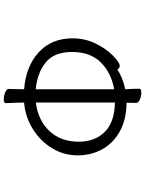

<svg xmlns="http://www.w3.org/2000/svg" viewBox="107 -872 785 1040"><g transform="rotate(90 500.0 -352.5)"><path d="M188 -351Q188 -420 217 -478.5Q246 -537 283 -572.5Q320 -608 337 -608Q349 -608 358 -595Q373 -607 402 -619Q431 -631 464 -638Q464 -652 462 -676L461 -715Q461 -725 482 -725Q501 -725 519.5 -717Q538 -709 538 -697L537 -645Q630 -644 694 -607.5Q758 -571 790 -511.5Q822 -452 822 -380Q822 -305 783 -241Q744 -177 678 -136.5Q612 -96 536 -90Q536 -64 538 -26L539 10Q539 20 518 20Q499 20 480.5 12Q462 4 462 -8Q462 -23 463 -35L464 -90Q340 -100 264.5 -168.5Q189 -237 188 -351ZM748 -386Q748 -474 695 -527Q642 -580 536 -582V-154Q631 -165 689.5 -226.5Q748 -288 748 -386ZM262 -350Q262 -252 319.5 -206.5Q377 -161 464 -153V-578Q374 -562 318 -505Q262 -448 262 -350Z"/></g></svg>

Font: Iansui
Style: Regular
Weight: 400
Designer: But Ko / Fontworks Inc.
Foundry: zi-hi.com / Fontworks Inc.
Version: Version 1.002